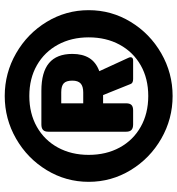

<svg xmlns="http://www.w3.org/2000/svg" viewBox="11 -746 750 812"><g transform="rotate(-90 386.0 -340.0)"><path d="M23 -340Q23 -436 72.5 -517.5Q122 -599 205.5 -647Q289 -695 386 -695Q483 -695 566.5 -647Q650 -599 699.5 -517.5Q749 -436 749 -340Q749 -244 699.5 -162.5Q650 -81 566.5 -33Q483 15 386 15Q289 15 205.5 -33Q122 -81 72.5 -162.5Q23 -244 23 -340ZM634 -340Q634 -413 603 -470Q572 -527 516 -559Q460 -591 386 -591Q312 -591 255.5 -559Q199 -527 168 -470Q137 -413 137 -340Q137 -266 168 -209Q199 -152 255.5 -120Q312 -88 386 -88Q460 -88 516 -120Q572 -152 603 -209Q634 -266 634 -340ZM235 -181V-511Q235 -526 242.5 -533Q250 -540 266 -540H408Q487 -540 525.5 -507.5Q564 -475 564 -409Q564 -366 546.5 -337.5Q529 -309 491 -295L547 -173Q550 -167 550 -163Q550 -152 536 -152H458Q441 -152 437 -162L390 -279H355V-181Q355 -166 348 -159Q341 -152 325 -152H266Q250 -152 242.5 -159Q235 -166 235 -181ZM401 -363Q427 -363 439 -374Q451 -385 451 -409Q451 -435 439.5 -445.5Q428 -456 402 -456H355V-363Z"/></g></svg>

Font: Mitr SemiBold
Style: Regular
Weight: 600
Designer: Thanarat Vachiruckul
Foundry: Cadson Demak
Version: Version 1.002